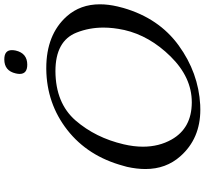

<svg xmlns="http://www.w3.org/2000/svg" viewBox="-50 -894 961 902"><g transform="rotate(-90 431.0 -442.5)"><path d="M603.5 -903.3Q647 -903.3 647 -867.7Q647 -859.4 645 -849.6Q632.3 -795.4 578.6 -795.4Q535.2 -795.4 535.2 -831.1Q535.2 -839.4 537.6 -849.6Q549.8 -903.3 603.5 -903.3ZM557.6 -706.1H562.5Q720.2 -706.1 806.2 -609.4Q862.3 -545.9 862.3 -454.1Q862.3 -415 852.1 -371.1Q849.1 -357.9 845.2 -344.2Q796.9 -176.8 668.9 -84Q541 8.8 389.6 17.1Q378.4 17.6 367.2 17.6Q231.4 17.6 148.4 -76.2Q88.4 -143.6 88.4 -240.2Q88.4 -280.8 98.6 -326.7Q100.6 -335.4 103.5 -344.2Q148.4 -510.7 272 -607.4Q396 -704.1 557.6 -706.1ZM547.9 -663.1Q397.9 -662.1 316.4 -568.4Q235.4 -474.6 204.6 -342.8Q193.4 -294.9 193.4 -252Q193.4 -176.8 227.1 -117.2Q280.3 -23.4 399.9 -22.5H402.3Q519 -22.5 617.2 -122.1Q714.4 -220.7 741.7 -339.8L742.2 -342.8Q752.9 -392.1 752.9 -437.5Q752.9 -504.4 729.5 -563.5Q690.4 -663.1 547.9 -663.1Z"/></g></svg>

Font: Caudex
Style: Italic
Weight: 400
Italic angle: -13°
Version: Version 1.04